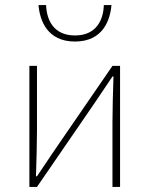

<svg xmlns="http://www.w3.org/2000/svg" viewBox="-20 -738 590 758"><path d="M96 0H126L354 -332C374 -362 404 -406 424 -436H428C426 -372 424 -307 424 -254V0H454V-478H424L196 -146C176 -116 146 -72 126 -42H122C124 -106 126 -171 126 -224V-478H96ZM276 -574C386 -574 415 -658 420 -718H390C388 -660 361 -598 276 -598C191 -598 164 -660 162 -718H132C137 -658 166 -574 276 -574Z"/></svg>

Font: Source Sans Pro ExtraLight
Style: Regular
Weight: 200
Designer: Paul D. Hunt
Foundry: Adobe Systems Incorporated
Version: Version 3.006;hotconv 1.0.111;makeotfexe 2.5.65597